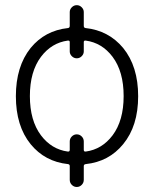

<svg xmlns="http://www.w3.org/2000/svg" viewBox="-20 -665 605 762"><path d="M249 -63.5Q256.8 -62.5 256.8 -70.3V-103.5Q256.8 -115.2 265.1 -123.5Q273.4 -131.8 284.7 -131.8Q295.9 -131.8 304.2 -123.5Q312.5 -115.2 312.5 -103.5V-70.3Q312.5 -62.5 320.3 -63.5Q384.8 -72.3 426.8 -127.9Q470.7 -186.5 470.7 -283.7Q470.7 -380.9 426.8 -439.5Q384.8 -495.1 320.3 -503.9Q312.5 -504.9 312.5 -498V-460.9Q312.5 -450.2 304.2 -441.9Q295.9 -433.6 284.7 -433.6Q273.4 -433.6 265.1 -441.9Q256.8 -450.2 256.8 -460.9V-498Q256.8 -504.9 249 -503.9Q184.6 -495.1 142.6 -439.5Q98.6 -380.9 98.6 -283.7Q98.6 -186.5 142.6 -127.9Q184.6 -72.3 249 -63.5ZM312.5 -562.5Q312.5 -554.7 319.3 -553.7Q411.1 -543.9 468.8 -474.6Q528.3 -401.4 528.3 -283.2Q528.3 -165 468.8 -92.8Q412.1 -23.4 320.3 -13.7Q312.5 -12.7 312.5 -5.9V48.8Q312.5 60.5 304.2 68.8Q295.9 77.1 284.7 77.1Q273.4 77.1 265.1 68.8Q256.8 60.5 256.8 48.8V-5.9Q256.8 -12.7 250 -13.7Q158.2 -23.4 101.6 -92.8Q43 -165 43 -283.2Q43 -401.4 101.6 -474.6Q158.2 -543.9 250 -553.7Q256.8 -554.7 256.8 -562.5V-617.2Q256.8 -627.9 265.1 -636.2Q273.4 -644.5 284.7 -644.5Q295.9 -644.5 304.2 -636.2Q312.5 -627.9 312.5 -617.2Z"/></svg>

Font: irohamaru Light
Style: Regular
Weight: 200
Designer: [Source Han Sans]
Ryoko NISHIZUKA  (kana & ideographs); Paul D. Hunt (Latin, Greek & Cyrillic); Wenlong ZHANG  (bopomofo
Version: Version 1.01